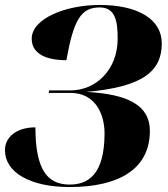

<svg xmlns="http://www.w3.org/2000/svg" viewBox="-21 -744 680 775"><path d="M260 11C458 11 584 -61 584 -216C584 -318 497 -364 328 -373C551 -393 632 -453 632 -569C632 -667 535 -724 381 -724C242 -724 107 -668 107 -588C107 -524 170 -501 247 -501C276 -664 306 -714 381 -714C444 -714 454 -660 454 -588C454 -464 368 -379 263 -379H177L176 -369H263C367 -369 401 -279 401 -206C401 -36 332 1 260 1C169 1 122 -61 122 -230C45 -230 -1 -190 -1 -138C-1 -47 102 11 260 11Z"/></svg>

Font: Noto Serif Display Black
Style: Italic
Weight: 900
Italic angle: -12°
Designer: Monotype Design Team
Foundry: Monotype Imaging Inc.
Version: Version 2.009